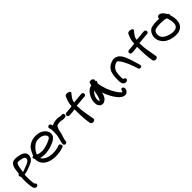

<svg xmlns="http://www.w3.org/2000/svg" viewBox="314 -2222 3921 3921"><g transform="rotate(-45 2274.5 -262.0)"><path d="M204 -437C221 -438 231 -435 258 -431C320 -420 362 -406 366 -377C370 -335 353 -318 322 -297C299 -279 259 -269 220 -253C193 -243 154 -225 121 -217C122 -223 124 -231 125 -239C139 -309 139 -382 169 -419C185 -436 181 -437 201 -437ZM26 -180C20 -132 17 -78 20 -25C23 31 26 82 37 130C43 160 58 177 74 188C118 220 185 153 125 118L124 117H123L122 116C119 107 116 87 114 70C104 2 102 -86 110 -159C119 -159 128 -161 141 -163C187 -169 232 -188 272 -204C336 -228 407 -254 437 -314C454 -348 462 -402 436 -440C404 -485 351 -506 280 -516C259 -519 233 -525 198 -523C163 -523 128 -513 111 -496C48 -438 48 -336 37 -252C10 -244 3 -220 9 -202C12 -193 18 -188 26 -180Z M1076 -320C1104 -389 1066 -451 1031 -486C1000 -515 960 -543 891 -555C753 -576 663 -530 601 -479C561 -433 525 -368 503 -303C485 -302 475 -299 472 -298C459 -270 472 -247 483 -234C480 -183 491 -146 513 -107C562 -19 692 45 883 29C939 24 980 16 1009 6L1047 -8C1061 -10 1067 -15 1070 -18C1082 -48 1067 -75 1051 -85C1042 -92 1030 -95 1019 -91L1018 -90L978 -74C956 -67 917 -62 869 -57C778 -49 699 -68 653 -94C615 -115 584 -140 573 -174C599 -165 634 -159 673 -157C763 -153 841 -174 901 -195C976 -220 1045 -256 1076 -317ZM575 -269C591 -325 641 -385 687 -424C725 -453 756 -470 808 -473C885 -479 930 -456 968 -428C990 -406 1008 -377 997 -351C988 -335 964 -317 930 -304H929C885 -281 828 -262 766 -249C694 -234 621 -247 575 -269Z M1520 -400C1574 -409 1564 -494 1510 -486H1501C1494 -485 1488 -484 1477 -482C1477 -482 1474 -482 1472 -483L1457 -487C1448 -489 1440 -491 1432 -492L1403 -495C1365 -499 1332 -492 1310 -489L1307 -488L1277 -482L1276 -481C1262 -476 1240 -468 1226 -460C1222 -472 1218 -485 1212 -496C1191 -547 1113 -516 1134 -462C1138 -452 1140 -451 1142 -444C1148 -423 1148 -395 1148 -365C1148 -352 1149 -340 1148 -332V-330C1148 -315 1146 -302 1146 -286V-270C1146 -260 1142 -246 1142 -241C1136 -214 1130 -183 1122 -156C1114 -128 1102 -98 1100 -65L1098 -46C1098 -29 1112 -6 1140 -6C1163 -6 1180 -21 1184 -39V-41L1186 -59C1190 -97 1207 -138 1218 -184L1220 -185C1226 -211 1238 -239 1242 -271C1245 -290 1248 -309 1254 -322L1264 -347L1277 -373C1286 -392 1299 -400 1333 -404L1352 -408C1370 -411 1394 -410 1415 -407C1429 -405 1449 -394 1481 -397C1489 -397 1499 -398 1512 -400Z M1609 -364H1617C1664 -364 1715 -372 1771 -379V-356C1771 -227 1775 -82 1798 30L1799 41L1801 42C1809 70 1842 81 1868 76C1891 72 1917 53 1911 27C1907 12 1907 6 1902 -27C1886 -121 1857 -252 1857 -362V-399C1885 -402 1925 -405 1963 -408C2020 -413 2064 -419 2088 -419H2097C2119 -419 2140 -436 2140 -461C2140 -483 2123 -505 2097 -505H2088C2079 -505 2067 -504 2044 -501C2003 -498 1931 -491 1866 -484C1874 -543 1889 -566 1929 -620L1963 -662C2000 -712 1855 -746 1834 -694L1816 -652C1792 -593 1779 -556 1775 -476C1775 -474 1774 -470 1774 -466C1772 -466 1769 -466 1765 -465C1710 -459 1654 -450 1616 -450H1609C1584 -450 1566 -430 1566 -407C1566 -382 1586 -364 1609 -364Z M2192 -75H2193C2225 -43 2281 -35 2330 -75C2378 -107 2395 -160 2407 -208C2408 -214 2410 -218 2411 -226C2420 -200 2430 -171 2443 -145C2478 -63 2533 34 2594 94C2623 119 2650 137 2685 145C2750 162 2782 115 2795 92V91L2803 70C2814 35 2794 7 2776 -1C2760 -9 2731 -4 2723 39L2715 59C2712 61 2710 62 2707 64C2702 61 2696 55 2684 43C2664 22 2639 -7 2616 -44C2554 -144 2500 -275 2483 -404C2482 -410 2479 -415 2479 -421C2488 -430 2499 -447 2500 -470C2501 -474 2499 -480 2483 -486C2484 -499 2486 -513 2487 -526C2481 -539 2457 -575 2405 -562C2388 -559 2383 -555 2378 -551C2373 -536 2364 -510 2359 -484C2308 -472 2277 -452 2250 -424C2210 -381 2172 -316 2159 -246C2148 -179 2151 -116 2192 -77ZM2244 -231C2255 -283 2287 -335 2327 -369C2317 -321 2308 -268 2296 -222C2290 -199 2270 -149 2256 -137H2255C2241 -152 2236 -193 2244 -231Z M2854 -47C2866 -37 2881 -27 2899 -27H2907C2938 -27 2963 -46 2963 -70C2963 -92 2945 -109 2914 -113C2910 -121 2907 -143 2907 -165V-227C2908 -247 2910 -268 2914 -290C2923 -367 2972 -422 3038 -448H3040C3069 -460 3068 -461 3080 -454C3088 -450 3098 -441 3112 -424C3126 -406 3143 -383 3157 -357C3200 -280 3218 -237 3253 -138L3279 -52C3292 -3 3373 -19 3363 -70L3362 -71L3336 -160C3307 -262 3291 -309 3257 -389C3235 -436 3207 -492 3146 -523C3088 -554 3034 -544 2985 -524C2936 -503 2897 -473 2873 -438C2834 -383 2824 -308 2821 -228V-165C2821 -127 2820 -76 2854 -47Z M3416 -364H3424C3471 -364 3522 -372 3578 -379V-356C3578 -227 3582 -82 3605 30L3606 41L3608 42C3616 70 3649 81 3675 76C3698 72 3724 53 3718 27C3714 12 3714 6 3709 -27C3693 -121 3664 -252 3664 -362V-399C3692 -402 3732 -405 3770 -408C3827 -413 3871 -419 3895 -419H3904C3926 -419 3947 -436 3947 -461C3947 -483 3930 -505 3904 -505H3895C3886 -505 3874 -504 3851 -501C3810 -498 3738 -491 3673 -484C3681 -543 3696 -566 3736 -620L3770 -662C3807 -712 3662 -746 3641 -694L3623 -652C3599 -593 3586 -556 3582 -476C3582 -474 3581 -470 3581 -466C3579 -466 3576 -466 3572 -465C3517 -459 3461 -450 3423 -450H3416C3391 -450 3373 -430 3373 -407C3373 -382 3393 -364 3416 -364Z M4500 -409H4499L4486 -418C4484 -423 4480 -431 4476 -436C4460 -463 4435 -498 4402 -514L4389 -520C4343 -545 4286 -506 4307 -466C4291 -467 4275 -467 4257 -467C4188 -469 4126 -462 4074 -448C4022 -431 3986 -380 3970 -330C3944 -246 3970 -167 4009 -115C4039 -74 4087 -36 4151 -14C4206 5 4287 25 4370 12C4467 -5 4525 -69 4536 -161C4546 -227 4531 -295 4516 -344L4512 -356C4521 -374 4513 -399 4500 -409ZM4110 -366C4148 -376 4201 -383 4254 -381H4255C4325 -381 4379 -375 4418 -360L4419 -359C4439 -306 4459 -240 4451 -172C4442 -99 4390 -60 4277 -74C4193 -88 4118 -121 4078 -166C4067 -181 4060 -194 4055 -209C4031 -281 4061 -351 4110 -366Z"/></g></svg>

Font: Stray Cat
Style: BlkExt
Weight: 900
Version: Version 1.0